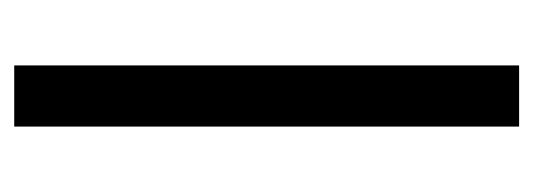

<svg xmlns="http://www.w3.org/2000/svg" viewBox="-260 -490 750 270"><g transform="rotate(-90 115.0 -355.0)"><path d="M72 0V-710H158V0Z"/></g></svg>

Font: Mukta Vaani
Style: Regular
Weight: 400
Designer: Noopur Datye, Girish Dalvi, Yashodeep Gholap, Pallavi Karambelkar
Foundry: Ek Type
Version: Version 2.538;PS 1.000;hotconv 16.6.51;makeotf.lib2.5.65220;